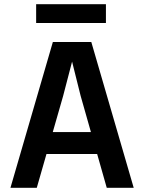

<svg xmlns="http://www.w3.org/2000/svg" viewBox="-20 -899 690 919"><path d="M134 -162V-267H530V-162ZM233 -698H417L620 0H491L366 -440L325 -604L282 -439L156 0H30ZM153 -789V-879H487V-789Z"/></svg>

Font: Azeret Mono Medium
Style: Regular
Weight: 500
Designer: Martin Vácha
Foundry: Displaay
Version: Version 1.002